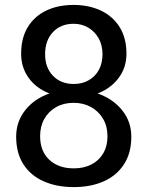

<svg xmlns="http://www.w3.org/2000/svg" viewBox="-20 -741 592 771"><path d="M276.4 10.3Q207 10.3 154.8 -13.2Q103 -36.1 74 -81.3Q44.9 -126.5 44.9 -192.4Q44.9 -252.4 81.1 -298.3Q117.2 -344.2 178.7 -365.7Q125.5 -386.2 95.2 -428Q64.9 -469.7 64.9 -525.4Q64.9 -587.9 91.3 -631.8Q117.7 -675.3 165 -698.2Q212.4 -721.2 275.4 -721.2Q337.4 -721.2 385.7 -698.2Q433.6 -675.3 460.7 -631.6Q487.8 -587.9 487.8 -525.4Q487.8 -469.7 456.5 -428Q425.3 -386.2 372.1 -365.7Q433.6 -344.2 470.5 -298.3Q507.3 -252.4 507.3 -192.4Q507.3 -126.5 478 -81.5Q448.7 -36.1 396.7 -12.9Q344.7 10.3 276.4 10.3ZM276.4 -403.8Q310.5 -403.8 336.4 -418.9Q362.3 -433.6 377 -460.4Q391.6 -487.3 391.6 -523.4Q391.6 -559.1 376.5 -586.4Q361.3 -613.8 335.2 -629.6Q309.1 -645.5 275.4 -645.5Q224.1 -645.5 192.6 -612.1Q161.1 -578.6 161.1 -523.4Q161.1 -469.2 192.9 -436.5Q224.6 -403.8 276.4 -403.8ZM276.4 -64.9Q315.9 -64.9 347.2 -80.6Q377.4 -96.2 394.5 -125.2Q411.6 -154.3 411.6 -194.3Q411.6 -233.9 394 -263.7Q376.5 -293.9 345.7 -311Q314.9 -328.1 275.4 -328.1Q235.8 -328.1 205.6 -311Q175.3 -293.9 158.2 -263.9Q141.1 -233.9 141.1 -194.3Q141.1 -133.8 178 -99.4Q214.8 -64.9 276.4 -64.9Z"/></svg>

Font: Battambang
Style: Regular
Weight: 400
Designer: Danh Hong
Version: Version 8.002; ttfautohint (v1.8.3)